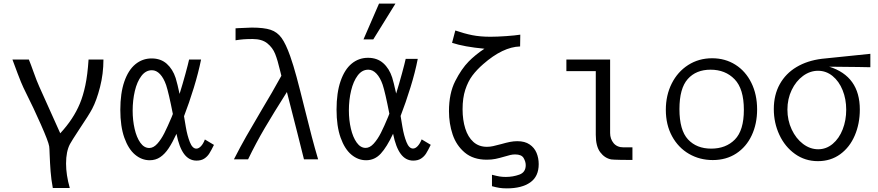

<svg xmlns="http://www.w3.org/2000/svg" viewBox="-20 -878 4840 1058"><path d="M253.5 -28.5Q252.5 -63 251 -72Q246.5 -99 205.2 -192.2Q164 -285.5 124 -364.5Q108.5 -395 95.5 -426.2Q82.5 -457.5 48.5 -550H139Q150.5 -522 164 -483.5Q183 -430 196.5 -400.5L312 -143.5Q384.5 -221.5 420 -307Q438 -350 450.2 -407.5Q462.5 -465 468 -550H550Q550 -471.5 531.2 -398.2Q512.5 -325 488 -278.5Q471 -246 416.5 -165Q373.5 -99.5 365.5 -84Q344 -43.5 344 23.5Q344 85.5 364.5 158H271Q262 109.5 258.8 66.5Q255.5 23.5 253.5 -28.5Z M643 -272.5Q643 -364.5 665 -428.2Q687 -492 726 -524Q765 -556 815.5 -556Q866 -556 899 -526.5Q932 -497 948 -448Q958 -415 969.5 -360.5Q986.5 -415 1001.5 -469.8Q1016.5 -524.5 1022 -550H1088Q1073.5 -477.5 1047.8 -393.8Q1022 -310 994 -237.5L1004 -178Q1012 -130.5 1026.2 -94.8Q1040.5 -59 1062 -59Q1075 -59 1087.8 -72.8Q1100.5 -86.5 1109 -109.5L1159 -79.5Q1144 -49 1133.2 -32Q1122.5 -15 1105.5 -4Q1088.5 7 1063 7Q1021.5 7 994.2 -29.8Q967 -66.5 952.5 -140.5Q930 -92 909.2 -60.8Q888.5 -29.5 863 -12.2Q837.5 5 805 5Q761 5 724.2 -25.8Q687.5 -56.5 665.2 -119Q643 -181.5 643 -272.5ZM802.5 -62.5Q825.5 -62.5 846.8 -86Q868 -109.5 885.8 -144.8Q903.5 -180 925.5 -232L932.5 -250Q909.5 -367 895.5 -409Q882 -448 861.8 -469.5Q841.5 -491 817 -491Q783 -491 759 -459.2Q735 -427.5 723 -376.5Q711 -325.5 711 -268Q711 -215.5 721.8 -168.2Q732.5 -121 753.2 -91.8Q774 -62.5 802.5 -62.5Z M1422 -272.5Q1449 -317.5 1477.8 -367Q1506.5 -416.5 1530.5 -460.5L1523.5 -488.5Q1510 -546.5 1496.2 -581Q1482.5 -615.5 1453 -639.2Q1423.5 -663 1372 -663Q1343.5 -663 1323 -661.5Q1302.5 -660 1278 -656V-722L1295 -723Q1352 -726 1367 -726Q1434.5 -726 1471.2 -713.8Q1508 -701.5 1531.5 -669Q1555 -636.5 1579 -569Q1597 -518 1614.2 -454Q1631.5 -390 1658.5 -281Q1682 -186.5 1698.2 -124.5Q1714.5 -62.5 1733 0H1655L1618 -147.5Q1564 -359.5 1561 -371Q1487.5 -255 1439 -172.5Q1390.5 -90 1347 0H1269Q1305 -70.5 1337.2 -127Q1369.5 -183.5 1422 -272.5Z M1834.5 -274Q1834.5 -367 1856.8 -431.2Q1879 -495.5 1918 -527.5Q1957 -559.5 2008 -559.5Q2058.5 -559.5 2091.8 -530Q2125 -500.5 2141 -451Q2148.5 -428 2163 -362.5Q2180 -418 2195 -473Q2210 -528 2215.5 -553.5H2282Q2268 -480.5 2242 -396.8Q2216 -313 2187.5 -239L2197.5 -179Q2205.5 -131 2219.8 -95.2Q2234 -59.5 2256 -59.5Q2269 -59.5 2281.8 -73.2Q2294.5 -87 2303.5 -110L2353.5 -80Q2338.5 -49 2327.8 -32Q2317 -15 2299.8 -4Q2282.5 7 2257 7Q2215.5 7 2188.2 -29.8Q2161 -66.5 2146 -141Q2111.5 -67.5 2078 -31.2Q2044.5 5 1997.5 5Q1953 5 1916 -26Q1879 -57 1856.8 -119.8Q1834.5 -182.5 1834.5 -274ZM1983 -661 2068.5 -858H2159L2037 -661ZM1995 -63Q2018 -63 2039.5 -86.8Q2061 -110.5 2079 -146Q2097 -181.5 2118.5 -233.5L2125.5 -251.5Q2102.5 -369.5 2088.5 -411.5Q2075 -450.5 2054.5 -472.2Q2034 -494 2009.5 -494Q1975 -494 1951 -462Q1927 -430 1914.8 -378.8Q1902.5 -327.5 1902.5 -269.5Q1902.5 -216.5 1913.5 -169.2Q1924.5 -122 1945.5 -92.5Q1966.5 -63 1995 -63Z M2767 97Q2806.5 97 2841.8 84.2Q2877 71.5 2877 32Q2877 13 2865.5 -7Q2854 -27 2818.5 -27Q2805.5 -27 2792.2 -24Q2779 -21 2759.5 -15Q2732.5 -7 2710.8 -2.5Q2689 2 2662.5 2Q2588 2 2541.2 -37.2Q2494.5 -76.5 2474.2 -137Q2454 -197.5 2454 -265Q2454 -363.5 2488.5 -431.2Q2523 -499 2563 -539.5Q2578 -555 2602 -574.8Q2626 -594.5 2649.5 -609.5Q2537.5 -620 2471 -642L2489 -710Q2538.5 -693 2582.2 -684.2Q2626 -675.5 2682.5 -675.5Q2719.5 -675.5 2769 -679Q2818.5 -682.5 2847 -687L2846.5 -653.5Q2846 -645 2846 -622Q2751 -619.5 2642.5 -524.5Q2607.5 -494 2583.2 -461.8Q2559 -429.5 2544 -383.8Q2529 -338 2529 -276.5Q2529 -217 2543.8 -170Q2558.5 -123 2588.5 -96Q2618.5 -69 2663 -69Q2680.5 -69 2697.2 -72.8Q2714 -76.5 2742 -84Q2770 -92 2790.2 -96Q2810.5 -100 2831 -100Q2872 -100 2898.2 -82.2Q2924.5 -64.5 2936.5 -35.8Q2948.5 -7 2948.5 26.5Q2948.5 94.5 2901.8 127.2Q2855 160 2773 160Q2749.5 160 2732 157.2Q2714.5 154.5 2691 148V85Q2717.5 92 2733 94.5Q2748.5 97 2767 97Z M3263 -135V-486H3101V-550H3342V-145Q3342 -112.5 3361.2 -89.2Q3380.5 -66 3416 -66H3465V3.5Q3440 3.5 3399 2.8Q3358 2 3348 0.5Q3312 -6.5 3287.5 -39.2Q3263 -72 3263 -135Z M3649 -273Q3649 -353 3681.5 -417.8Q3714 -482.5 3772.2 -519.8Q3830.5 -557 3904 -557Q3976 -557 4032.2 -521.5Q4088.5 -486 4120.2 -421.8Q4152 -357.5 4152 -275Q4152 -195.5 4122.2 -132Q4092.5 -68.5 4037 -32.2Q3981.5 4 3907.5 4Q3835.5 4 3776.5 -30.2Q3717.5 -64.5 3683.2 -127.5Q3649 -190.5 3649 -273ZM4079 -273Q4079 -388.5 4028 -441.2Q3977 -494 3895.5 -494Q3815.5 -494 3769.8 -442.5Q3724 -391 3724 -277Q3724 -160.5 3771.2 -109.8Q3818.5 -59 3899 -59Q3980 -59 4029.5 -109.2Q4079 -159.5 4079 -273Z M4244 -277Q4244 -355 4276.8 -414Q4309.5 -473 4369 -508.5Q4428.5 -544 4508.5 -554Q4525.5 -556.5 4688.5 -572.5L4776 -581.5V-507.5Q4742.5 -508.5 4709.2 -508.8Q4676 -509 4643 -509.5Q4611.5 -509.5 4549.5 -510.5Q4718 -457.5 4718 -274.5Q4718 -196.5 4690.2 -131.5Q4662.5 -66.5 4610 -28.2Q4557.5 10 4487 10Q4416.5 10 4361 -29.5Q4305.5 -69 4274.8 -134.8Q4244 -200.5 4244 -277ZM4643 -273.5Q4643 -332 4623.2 -381Q4603.5 -430 4568 -459Q4532.5 -488 4488 -488Q4443.5 -488 4404.8 -459.5Q4366 -431 4342.5 -382Q4319 -333 4319 -274Q4319 -215 4342.5 -164.8Q4366 -114.5 4405 -85Q4444 -55.5 4488.5 -55.5Q4533 -55.5 4568.5 -85.2Q4604 -115 4623.5 -165Q4643 -215 4643 -273.5Z"/></svg>

Font: JuliaMono Light
Style: Regular
Weight: 300
Monospace: yes
Designer: cormullion
Foundry: corm
Version: Version 0.054; ttfautohint (v1.8.4)